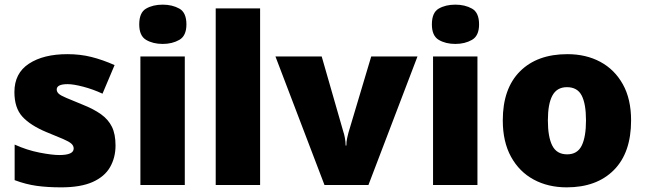

<svg xmlns="http://www.w3.org/2000/svg" viewBox="-20 -796 2778 826"><path d="M477 -170Q477 -118 453.5 -77Q430 -36 378.5 -13Q327 10 243 10Q184 10 137.5 3.5Q91 -3 43 -21V-174Q96 -150 150 -139.5Q204 -129 235 -129Q297 -129 297 -157Q297 -169 287 -178Q277 -187 251.5 -198Q226 -209 179 -228Q110 -257 76 -294.5Q42 -332 42 -400Q42 -481 104.5 -522Q167 -563 270 -563Q325 -563 373 -551Q421 -539 473 -516L421 -393Q380 -412 338 -423Q296 -434 271 -434Q224 -434 224 -411Q224 -401 232.5 -393Q241 -385 265 -375Q289 -365 335 -346Q383 -327 414.5 -304.5Q446 -282 461.5 -250.5Q477 -219 477 -170Z M680 -776Q721 -776 751.5 -759Q782 -742 782 -691Q782 -642 751.5 -624.5Q721 -607 680 -607Q638 -607 608.5 -624.5Q579 -642 579 -691Q579 -742 608.5 -759Q638 -776 680 -776ZM775 -553V0H584V-553Z M1099 0H908V-760H1099Z M1376 0 1165 -553H1364L1458 -226Q1460 -222 1463.5 -204Q1467 -186 1467 -170H1470Q1470 -187 1473.5 -202Q1477 -217 1479 -225L1577 -553H1776L1565 0Z M1939 -776Q1980 -776 2010.5 -759Q2041 -742 2041 -691Q2041 -642 2010.5 -624.5Q1980 -607 1939 -607Q1897 -607 1867.5 -624.5Q1838 -642 1838 -691Q1838 -742 1867.5 -759Q1897 -776 1939 -776ZM2034 -553V0H1843V-553Z M2695 -278Q2695 -139 2621 -64.5Q2547 10 2418 10Q2338 10 2276 -23.5Q2214 -57 2178.5 -121.5Q2143 -186 2143 -278Q2143 -415 2217 -489Q2291 -563 2421 -563Q2501 -563 2562.5 -530Q2624 -497 2659.5 -433.5Q2695 -370 2695 -278ZM2337 -278Q2337 -207 2356 -169.5Q2375 -132 2420 -132Q2464 -132 2482.5 -169.5Q2501 -207 2501 -278Q2501 -349 2482.5 -385Q2464 -421 2419 -421Q2376 -421 2356.5 -385Q2337 -349 2337 -278Z"/></svg>

Font: Noto Sans Syriac Western Black
Style: Regular
Weight: 900
Designer: Patrick Giasson and the Monotype Design Team
Foundry: Monotype Imaging Inc.
Version: Version 3.000; ttfautohint (v1.8.4.7-5d5b)